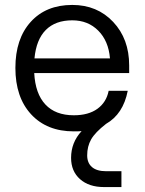

<svg xmlns="http://www.w3.org/2000/svg" viewBox="-20 -530 592 786"><path d="M43 -252Q43 -371.1 105.7 -440.4Q168.5 -509.8 275.9 -509.8Q377.9 -509.8 443.4 -440.2Q508.8 -370.6 508.8 -262.2V-231H120.1Q124.5 -146.5 165.8 -102.3Q207 -58.1 282.2 -58.1Q342.3 -58.1 378.9 -84.7Q415.5 -111.3 424.8 -158.2H502.9Q484.4 -63 414.1 -22.9Q369.1 12.2 353 40.8Q336.9 69.3 336.9 106Q336.9 137.2 356.7 154.1Q376.5 170.9 414.1 170.9H477.1V235.8H405.8Q344.2 235.8 307.6 203.4Q271 170.9 271 116.2Q271 53.2 314 6.8Q304.2 7.8 282.2 7.8Q171.9 7.8 107.4 -62Q43 -131.8 43 -252ZM275.9 -446.8Q207 -446.8 167.7 -407.5Q128.4 -368.2 121.1 -291H430.2Q424.3 -362.3 382.3 -404.5Q340.3 -446.8 275.9 -446.8Z"/></svg>

Font: Overused Grotesk
Style: Regular
Weight: 400
Version: Version 0.002